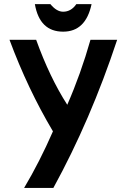

<svg xmlns="http://www.w3.org/2000/svg" viewBox="-20 -929 626 949"><path d="M152.3 -908.7H229Q259.8 -871.1 292 -871.1Q331.5 -871.1 357.4 -908.7H432.6Q403.8 -772.5 292 -772.5Q175.8 -772.5 152.3 -908.7ZM99.1 0Q175.8 -128.9 241.7 -279.8Q117.2 -489.3 26.9 -732.4H158.7Q225.6 -546.4 312.5 -411.1Q379.4 -564 427.2 -732.4H559.1Q427.7 -335.4 243.7 0Z"/></svg>

Font: Consola Mono
Style: Bold
Weight: 700
Monospace: yes
Designer: Wojciech Kalinowski "wmk69" (wmk69@o2.pl)
Foundry: Wojciech Kalinowski "wmk69" (wmk69@o2.pl)
Version: Version 2.1.0